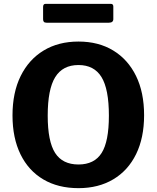

<svg xmlns="http://www.w3.org/2000/svg" viewBox="-20 -968 814 998"><path d="M388 10Q282 10 205 -35.5Q128 -81 86.5 -166Q45 -251 45 -368Q45 -487 87.5 -573Q130 -659 207 -705.5Q284 -752 388 -752Q492 -752 568.5 -705.5Q645 -659 687 -573.5Q729 -488 729 -369Q729 -252 687.5 -167Q646 -82 569 -36Q492 10 388 10ZM388 -113Q470 -113 508 -172.5Q546 -232 546 -367Q546 -505 507.5 -567.5Q469 -630 388 -630Q306 -630 267 -567Q228 -504 228 -367Q228 -233 266.5 -173Q305 -113 388 -113ZM569 -934V-869Q569 -850 546 -850H222Q212 -850 208 -854.5Q204 -859 204 -868V-932Q204 -948 217 -948H556Q569 -948 569 -934Z"/></svg>

Font: Libre Franklin Thin
Style: Bold
Weight: 700
Version: Version 3.000